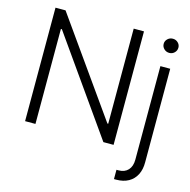

<svg xmlns="http://www.w3.org/2000/svg" viewBox="-130 -857 1176 1189"><g transform="rotate(15 458.5 -263.0)"><path d="M647.9 -727.5V0H582.5L153.3 -608.9H147V0H80.6V-727.5H145L576.7 -117.7H582V-727.5ZM801.8 -545.9H864.7V53.2Q865.2 99.6 847.9 133.5Q830.6 167.5 797.9 185.8Q765.1 204.1 718.8 204.1H705.1V144.5H718.3Q757.3 144.5 779.5 120.6Q801.8 96.7 801.8 53.2ZM833 -639.2Q813.5 -639.2 799.6 -652.6Q785.6 -666 785.6 -685.1Q785.6 -703.6 799.6 -716.8Q813.5 -730 833 -730Q852.5 -730 866.2 -716.8Q879.9 -703.6 879.9 -685.1Q879.9 -666 866.2 -652.6Q852.5 -639.2 833 -639.2Z"/></g></svg>

Font: Inter Tight Light
Style: Regular
Weight: 300
Designer: Rasmus Andersson
Foundry: rsms
Version: Version 3.004